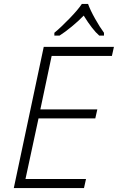

<svg xmlns="http://www.w3.org/2000/svg" viewBox="-20 -951 596 971"><path d="M404.8 0H49.8L201.2 -713.9H556.2L545.9 -668H241.2L184.1 -397.9H472.2L461.9 -352.1H174.8L108.9 -45.9H415ZM505.9 -771H481.9Q447.8 -800.3 403.3 -872.1Q376.5 -844.2 342.3 -816.2Q308.1 -788.1 281.2 -771H254.9V-785.2Q288.1 -812.5 331.8 -857.7Q375.5 -902.8 394 -931.2H425.3Q436.5 -899.9 460.7 -856.7Q484.9 -813.5 505.9 -785.2Z"/></svg>

Font: CAA NEO Sans Light
Style: Italic
Weight: 300
Italic angle: -12°
Version: Version 1.10